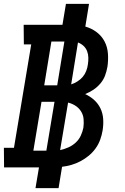

<svg xmlns="http://www.w3.org/2000/svg" viewBox="-25 -863 645 990"><path d="M158 107 176 0H-4L-5 -101H47L136 -634H98L97 -735H297L315 -843H434L415 -726Q447 -717 473 -697.5Q499 -678 514 -649.5Q529 -621 531.5 -587Q534 -553 529 -519Q525 -496 517 -474Q509 -452 493 -433Q477 -414 457 -400.5Q437 -387 414 -378Q440 -366 460.5 -347.5Q481 -329 493 -304Q505 -279 507 -249.5Q509 -220 504 -190Q500 -166 491.5 -142.5Q483 -119 468 -98Q453 -77 433 -60.5Q413 -44 390.5 -32Q368 -20 344 -13Q320 -6 295 -3L277 107ZM203 -423H270L307 -649H240ZM342 -428Q358 -433 374 -443Q390 -453 401.5 -466.5Q413 -480 419.5 -497Q426 -514 428 -530Q431 -548 430.5 -566Q430 -584 424 -599.5Q418 -615 405.5 -626.5Q393 -638 377 -644ZM214 -86 256 -338H189L147 -86ZM285 -89Q307 -94 327.5 -103Q348 -112 365 -127.5Q382 -143 391.5 -163.5Q401 -184 405 -205Q408 -228 406 -249.5Q404 -271 393 -288.5Q382 -306 364.5 -317.5Q347 -329 326 -334Z"/></svg>

Font: Iosevka Etoile
Style: Bold Italic
Weight: 700
Italic angle: -9°
Designer: Belleve Invis
Foundry: Belleve Invis
Version: Version 28.1.0; ttfautohint (v1.8.4)